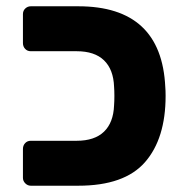

<svg xmlns="http://www.w3.org/2000/svg" viewBox="-20 -591 586 611"><path d="M53 -25V-117Q53 -128 60 -135.5Q67 -143 78 -143H224Q281 -143 311 -172Q341 -201 343 -256Q344 -268 344 -286Q344 -303 343 -315Q341 -370 311 -399Q281 -428 224 -428H78Q67 -428 60 -435.5Q53 -443 53 -454V-546Q53 -557 60.5 -564Q68 -571 78 -571H229Q494 -571 506 -314Q507 -303 507 -286Q507 -150 441.5 -75Q376 0 229 0H78Q68 0 60.5 -7.5Q53 -15 53 -25Z"/></svg>

Font: Rubik
Style: Regular
Weight: 700
Designer: Hubert & Fischer
Foundry: Hubert & Fischer
Version: Version 1.100